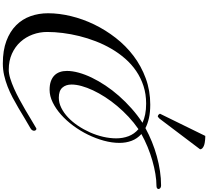

<svg xmlns="http://www.w3.org/2000/svg" viewBox="-76 -1346 1456 1343"><g transform="rotate(90 651.5 -675.0)"><path d="M712.4 -998.5Q765.6 -998.5 805.7 -989.5Q845.7 -980.5 876.5 -964.8Q922.4 -989.7 972.2 -1010Q1022 -1030.3 1073.2 -1044.4Q1124.5 -1058.6 1176.3 -1066.4Q1228 -1074.2 1277.8 -1074.2Q1289.6 -1074.2 1296.1 -1068.6Q1302.7 -1063 1302.7 -1056.2Q1302.7 -1050.8 1297.4 -1046.4Q1292 -1042 1280.8 -1042Q1242.2 -1042 1196.8 -1034.4Q1151.4 -1026.9 1103.8 -1013.2Q1056.2 -999.5 1008.5 -980Q960.9 -960.4 918 -936.5Q950.7 -907.2 965.3 -868.2Q980 -829.1 980 -783.2Q980 -730.5 964.6 -674.1Q949.2 -617.7 922.6 -563.2Q896 -508.8 859.9 -460Q823.7 -411.1 782.5 -374.5Q741.2 -337.9 696.8 -316.2Q652.3 -294.4 608.9 -294.4Q574.2 -294.4 549.3 -303.2Q524.4 -312 508.3 -327.9Q492.2 -343.8 484.4 -366Q476.6 -388.2 476.6 -415.5Q476.6 -453.6 488.8 -498Q501 -542.5 523.7 -589.6Q546.4 -636.7 578.6 -685.1Q610.8 -733.4 651.1 -779.3Q691.4 -825.2 739 -867.4Q786.6 -909.7 839.4 -944.3Q813 -956.5 779.8 -963.1Q746.6 -969.7 705.1 -969.7Q638.7 -969.7 581.8 -951.2Q524.9 -932.6 477.3 -900.1Q429.7 -867.7 390.9 -823.2Q352.1 -778.8 321.8 -726.8Q291.5 -674.8 269.3 -617.4Q247.1 -560.1 232.7 -501.7Q218.3 -443.4 211.2 -386.2Q204.1 -329.1 204.1 -277.3Q204.1 -224.6 221.9 -176.3Q239.7 -127.9 273.4 -90.6Q307.1 -53.2 356.2 -31Q405.3 -8.8 467.8 -8.8Q495.1 -8.8 528.8 -19Q562.5 -29.3 599.4 -45.7Q636.2 -62 674.6 -82.8Q712.9 -103.5 749.3 -124.8Q785.6 -146 818.4 -166Q851.1 -186 877 -200.7Q878.9 -202.1 881.8 -202.1Q887.2 -202.1 891.1 -197.3Q895 -192.4 895 -185.5Q895 -179.2 890.9 -172.4Q886.7 -165.5 877 -160.2Q842.8 -141.1 807.6 -119.6Q772.5 -98.1 736.1 -76.7Q699.7 -55.2 662.1 -35.4Q624.5 -15.6 585.7 -0.5Q546.9 14.6 506.6 23.7Q466.3 32.7 424.8 32.7Q333 32.7 266.8 7.8Q200.7 -17.1 157.5 -60.1Q114.3 -103 93.8 -160.6Q73.2 -218.3 73.2 -283.7Q73.2 -360.8 93.3 -443.8Q113.3 -526.9 151.6 -606.2Q189.9 -685.5 245.4 -756.8Q300.8 -828.1 371.8 -881.8Q442.9 -935.5 528.6 -967Q614.3 -998.5 712.4 -998.5ZM664.1 -358.9Q699.7 -358.9 734.9 -376.2Q770 -393.6 801.5 -423.3Q833 -453.1 859.9 -492.9Q886.7 -532.7 906.5 -577.1Q926.3 -621.6 937.3 -668.9Q948.2 -716.3 948.2 -760.7Q948.2 -806.6 933.1 -846.7Q918 -886.7 883.8 -916Q838.4 -884.8 797.6 -846.7Q756.8 -808.6 722.2 -767.3Q687.5 -726.1 659.7 -682.9Q631.8 -639.6 612.3 -597.9Q592.8 -556.2 582.3 -518.1Q571.8 -480 571.8 -448.2Q571.8 -407.7 593.8 -383.3Q615.7 -358.9 664.1 -358.9ZM931.2 -1383.3Q932.6 -1383.3 939.9 -1383.3Q947.3 -1383.3 957.5 -1382.3Q967.8 -1381.3 979.5 -1379.4Q991.2 -1377.4 1001 -1373.3Q1010.7 -1369.1 1017.6 -1362.8Q1024.4 -1356.4 1024.9 -1347.2L810.1 -1063L796.9 -1051.3Q788.1 -1051.3 783.2 -1056.2Q778.3 -1061 775.9 -1066.4Z"/></g></svg>

Font: Meddon
Style: Regular
Weight: 400
Designer: Vernon Adams
Foundry: Vernon Adams
Version: Version 1.000